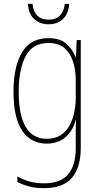

<svg xmlns="http://www.w3.org/2000/svg" viewBox="-20 -735 516 996"><path d="M231 -537Q293 -537 325 -507.5Q357 -478 372 -439H374L378 -527H399V32Q399 132 354 186.5Q309 241 208 241Q166 241 132.5 232.5Q99 224 70 209V180Q100 197 133 206.5Q166 216 208 216Q293 216 333 170Q373 124 373 32V-14Q373 -39 373 -61Q373 -83 375 -113H373Q359 -58 320.5 -24Q282 10 222 10Q141 10 95.5 -56.5Q50 -123 50 -260Q50 -389 94 -463Q138 -537 231 -537ZM231 -512Q149 -512 113 -443.5Q77 -375 77 -260Q77 -136 114 -75.5Q151 -15 222 -15Q266 -15 295 -34Q324 -53 341 -84.5Q358 -116 365.5 -154Q373 -192 373 -229V-317Q373 -371 359 -415Q345 -459 314.5 -485.5Q284 -512 231 -512ZM339 -715Q336 -666 307.5 -637.5Q279 -609 232 -609Q187 -609 157.5 -636Q128 -663 125 -715H149Q151 -678 172.5 -655.5Q194 -633 232 -633Q272 -633 292.5 -656Q313 -679 316 -715Z"/></svg>

Font: Noto Sans Bengali Condensed Thin
Style: Regular
Weight: 100
Width: 3
Designer: Joana Ranito - Universal Thirst; Jelle Bosma - Monotype Design Team
Foundry: Universal Thirst ehf.
Version: Version 3.000; ttfautohint (v1.8.4.7-5d5b)